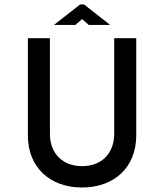

<svg xmlns="http://www.w3.org/2000/svg" viewBox="-20 -820 730 854"><path d="M345 -81C258 -81 202 -138 202 -225V-650H104V-217C104 -76 202 14 345 14C488 14 586 -76 586 -217V-650H488V-225C488 -138 432 -81 345 -81ZM220 -709H315L345 -735L375 -709H470L354 -800H336Z"/></svg>

Font: Grotesk 02 Mince
Style: Bold
Weight: 400
Designer: Frank Adebiaye, contributions by Jérémy Landes, Ariel Martín Pérez
Foundry: Velvetyne Type Foundry
Version: Version 3.000;Glyphs 3.1.2 (3150)